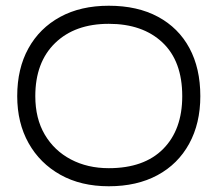

<svg xmlns="http://www.w3.org/2000/svg" viewBox="-20 -562 758 669"><path d="M359 87Q262 87 190.5 47Q119 7 79.5 -63.5Q40 -134 40 -227Q40 -323 79 -393.5Q118 -464 189.5 -503Q261 -542 359 -542Q459 -542 530.5 -503.5Q602 -465 640 -394.5Q678 -324 678 -227Q678 -132 639 -61Q600 10 528.5 48.5Q457 87 359 87ZM359 24Q482 24 548.5 -43Q615 -110 615 -227Q615 -349 546 -414Q477 -479 359 -479Q241 -479 172 -412Q103 -345 103 -227Q103 -149 136 -93Q169 -37 227 -6.5Q285 24 359 24Z"/></svg>

Font: Hachi Maru Pop
Style: Regular
Weight: 400
Designer: Nontynet
Foundry: Nontynet
Version: Version 1.300